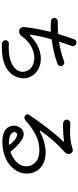

<svg xmlns="http://www.w3.org/2000/svg" viewBox="584 -1391 832 2040"><g transform="rotate(90 1000.0 -371.0)"><path d="M806 -250Q812 -231 812 -205Q812 -170 797 -130Q782 -90 745.5 -55Q709 -20 646 2.5Q583 25 487 25Q476 25 464.5 25Q453 25 440 24Q426 22 416.5 11.5Q407 1 407 -12Q407 -29 419.5 -40Q432 -51 448 -49Q459 -48 469.5 -48Q480 -48 490 -48Q574 -48 630.5 -69Q687 -90 715 -124Q743 -158 743 -196Q743 -226 726 -255Q710 -284 674.5 -302Q639 -320 593 -320Q539 -320 477.5 -289Q416 -258 361 -182Q353 -170 340.5 -164Q328 -158 314 -158Q293 -158 279.5 -173.5Q266 -189 267 -208Q274 -277 287 -347.5Q300 -418 317 -486Q317 -487 317.5 -487.5Q318 -488 318 -489Q318 -497 309 -495Q296 -494 283.5 -494Q271 -494 259 -494Q245 -494 231 -494.5Q217 -495 203 -496Q189 -497 179.5 -507.5Q170 -518 170 -531Q170 -547 181 -558Q192 -569 208 -569H250Q268 -569 289 -569.5Q310 -570 333 -571Q342 -572 343 -579Q356 -622 369.5 -662.5Q383 -703 397 -743Q407 -767 432 -767Q449 -767 459.5 -755Q470 -743 470 -729Q470 -726 470 -722.5Q470 -719 468 -716Q457 -686 446.5 -655Q436 -624 425 -592Q425 -591 424.5 -590.5Q424 -590 424 -589Q424 -582 433 -583Q480 -591 529.5 -603.5Q579 -616 630 -635Q638 -638 644 -638Q669 -638 679 -615Q682 -608 682 -600Q682 -590 676.5 -580.5Q671 -571 660 -567Q603 -545 537 -529Q471 -513 405 -505Q397 -503 396 -497Q380 -442 368 -387.5Q356 -333 348 -280V-279Q348 -274 352 -274Q358 -274 367 -283Q425 -339 486.5 -364Q548 -389 603 -389Q676 -389 731.5 -351.5Q787 -314 806 -250Z M1486 20Q1422 20 1384.5 2Q1347 -16 1331 -44Q1315 -72 1315 -100Q1315 -131 1329 -156Q1344 -183 1363 -195Q1382 -207 1403 -207Q1431 -207 1462 -188.5Q1493 -170 1525.5 -139.5Q1558 -109 1588 -72Q1592 -66 1600 -68Q1637 -82 1669 -104Q1701 -126 1723 -157Q1747 -193 1747 -235Q1747 -283 1713.5 -323Q1680 -363 1611 -371Q1601 -373 1591.5 -373Q1582 -373 1572 -373Q1487 -373 1410.5 -333Q1334 -293 1258 -225Q1247 -215 1230 -215Q1218 -215 1209 -221Q1195 -230 1195 -247Q1195 -256 1200 -264Q1266 -362 1337.5 -456Q1409 -550 1482 -626Q1485 -629 1485 -632Q1485 -636 1477 -635Q1449 -631 1411.5 -628Q1374 -625 1335 -625Q1322 -625 1310 -625Q1298 -625 1286 -626Q1271 -627 1261 -638.5Q1251 -650 1251 -665Q1251 -681 1263.5 -692Q1276 -703 1292 -702Q1333 -699 1371 -699Q1422 -699 1468.5 -705Q1515 -711 1560 -726Q1564 -728 1567.5 -728Q1571 -728 1575 -728Q1586 -728 1596.5 -722Q1607 -716 1611 -705Q1616 -693 1616 -683Q1616 -660 1598 -644Q1529 -583 1475 -521.5Q1421 -460 1371 -388Q1369 -384 1369 -383Q1369 -375 1380 -380Q1441 -412 1496.5 -426Q1552 -440 1600 -440Q1683 -440 1739 -403Q1795 -366 1814 -304Q1824 -273 1824 -238Q1824 -169 1781.5 -110Q1739 -51 1663 -15.5Q1587 20 1486 20ZM1510 -50Q1517 -50 1517 -55Q1517 -59 1514 -63Q1478 -105 1452.5 -121Q1427 -137 1411 -137Q1397 -137 1390 -128Q1383 -119 1383 -108Q1383 -105 1383.5 -102Q1384 -99 1385 -96Q1395 -71 1430 -59.5Q1465 -48 1510 -50Z"/></g></svg>

Font: Kiwi Maru
Style: Regular
Weight: 400
Designer: Hiroki-Chan
Version: Version 1.100